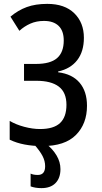

<svg xmlns="http://www.w3.org/2000/svg" viewBox="-20 -744 526 991"><path d="M413 -549Q413 -478 378.5 -433.5Q344 -389 280 -375V-371Q353 -362 391 -317Q429 -272 429 -198Q429 -105 372 -47.5Q315 10 199 10Q150 10 107.5 2Q65 -6 30 -23V-120Q62 -101 105 -89.5Q148 -78 187 -78Q257 -78 290 -109Q323 -140 323 -203Q323 -267 283.5 -297Q244 -327 168 -327H104V-414H165Q240 -414 274.5 -444Q309 -474 309 -535Q309 -585 282.5 -610.5Q256 -636 207 -636Q168 -636 136.5 -622Q105 -608 80 -585L34 -658Q73 -691 118 -707.5Q163 -724 224 -724Q314 -724 363.5 -675.5Q413 -627 413 -549ZM213 114Q213 87 199.5 61Q186 35 155 0H220Q252 25 272 58.5Q292 92 292 129Q292 175 266.5 201Q241 227 194 227Q162 227 138 218V152Q152 159 175 159Q213 159 213 114Z"/></svg>

Font: Avrile Sans Condensed Medium
Style: Regular
Weight: 500
Width: 3
Designer: Monotype Design Team
Foundry: Monotype Imaging Inc.
Version: Version 2.001;September 10, 2019;FontCreator 11.5.0.2425 64-